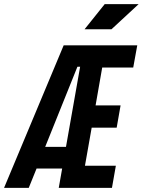

<svg xmlns="http://www.w3.org/2000/svg" viewBox="-49 -914 695 934"><path d="M236.8 0 253.4 -94.2H128.9L90.8 0H-29.3L260.7 -693.4H618.7L599.1 -585.4H448.2L416 -401.4H537.6L518.6 -293H397L364.3 -107.9H514.6L495.6 0ZM170.9 -199.7H272L340.8 -589.4H327.6ZM362.3 -771.5 460.4 -894H625.5L493.2 -771.5Z"/></svg>

Font: Cascadia Code NF SemiBold
Style: Italic
Weight: 600
Italic angle: -10°
Monospace: yes
Designer: Aaron Bell
Foundry: Saja Typeworks
Version: Version 2404.023; ttfautohint (v1.8.4)